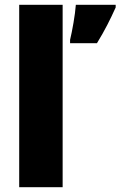

<svg xmlns="http://www.w3.org/2000/svg" viewBox="-20 -780 502 800"><path d="M241 0V-760H60V0ZM462 -749V-760H296C293 -718 281 -651 272 -614V-600H384C417 -654 439 -698 462 -749Z"/></svg>

Font: Noto Sans Sinhala SemiCondensed Black
Style: Regular
Weight: 900
Width: 4
Designer: Jelle Bosma - Monotype Design Team
Foundry: Monotype Imaging Inc.
Version: Version 2.006